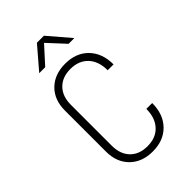

<svg xmlns="http://www.w3.org/2000/svg" viewBox="-280 -1050 1160 1160"><g transform="rotate(-45 300.0 -470.0)"><path d="M306 10Q215 10 160 -44.5Q105 -99 105 -190V-540Q105 -632 160 -686Q215 -740 306 -740Q399 -740 454.5 -683Q510 -626 510 -530H460Q460 -607 418.5 -651Q377 -695 306 -695Q236 -695 195.5 -653.5Q155 -612 155 -540V-190Q155 -118 195.5 -76.5Q236 -35 306 -35Q378 -35 419 -79.5Q460 -124 460 -200H510Q510 -104 454.5 -47Q399 10 306 10ZM155 -810 275 -950H335L455 -810H406L305 -919L206 -810Z"/></g></svg>

Font: NKDuy Mono Thin
Style: Regular
Weight: 100
Monospace: yes
Designer: NKDuy
Foundry: NKDuy
Version: Version 2.251; ttfautohint (v1.8.4.7-5d5b)